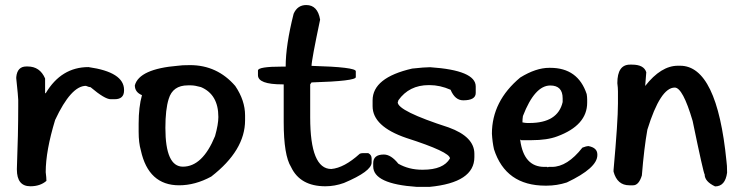

<svg xmlns="http://www.w3.org/2000/svg" viewBox="-20 -731 2903 751"><path d="M83 -471H88.2Q136.2 -471 156.4 -424V-366.4H158.8Q219.7 -468.6 326.1 -468.6Q465.2 -448.9 465.2 -379.4V-377Q465.2 -342.9 428.3 -342.9H412.9Q389.9 -342.9 334.3 -389.9Q329 -389.9 316.1 -395.2Q258 -395.2 195.7 -261.9Q158.8 -141 158.8 -57.6Q161.6 -35.5 161.6 -23.5Q137.2 -2.4 98.8 -2.4Q46 -2.4 46 -68.1V-70.5Q51.3 -208.2 51.3 -314.1V-340.5Q51.3 -351.1 43.6 -424V-429.3Q47.5 -471 83 -471Z M723.3 -476.3Q829.7 -476.3 900.2 -394.7Q938.6 -338.1 938.6 -279.6V-260.4Q938.6 -142.9 806.2 -40.3Q743.4 -6.2 680.6 -6.2Q560.7 -6.2 530.9 -142.9Q522.3 -172.7 522.3 -215.3V-247.5Q522.3 -312.7 535.3 -358.8Q507.4 -370.3 507.4 -397.1Q524.7 -461.4 676.3 -473.9Q690.2 -476.3 723.3 -476.3ZM626.9 -230.7Q626.9 -79.1 695.4 -79.1Q772.2 -79.1 821.1 -198.6Q834.1 -244.6 834.1 -273.4Q834.1 -361.6 765.9 -390.4Q741.5 -397.1 727.6 -397.1H714.6Q655.6 -397.1 639.8 -343.9Q626.9 -303.1 626.9 -230.7Z M1177.9 -711.3Q1222.5 -711.3 1232.1 -654.2Q1198.6 -495.4 1198.6 -473.4Q1371.7 -468.6 1371.7 -452.3V-429.3Q1371.7 -413.9 1198.6 -408.6L1193.3 -401V-271.5Q1193.3 -70 1275.8 -70Q1326.1 -74.3 1387.1 -129.5Q1391.8 -131.9 1397.6 -131.9H1420.6Q1433.6 -125.2 1433.6 -111.3V-95.4Q1433.6 -60.9 1325.2 -15.3Q1289.2 -2.4 1252.8 -2.4Q1154 -2.4 1118.5 -77.7Q1089.7 -123.7 1089.7 -253.2V-401H1084.4Q989 -401 989 -436.9V-455.2Q989 -470.5 1084.4 -470.5H1097.4Q1097.4 -554 1128.5 -677.2Q1143.4 -711.3 1177.9 -711.3Z M1662.4 -468.1Q1840.8 -456.1 1840.8 -392.8V-367.4Q1840.8 -338.6 1791.8 -338.6Q1759.7 -338.6 1742.4 -379.9Q1701.2 -398.1 1660 -398.1H1657.1Q1580.3 -398.1 1538.1 -338.6Q1538.1 -336.2 1535.7 -330.9Q1535.7 -296.9 1734.8 -232.6Q1835.5 -196.2 1835.5 -129.5V-116.5Q1835.5 -16.8 1660 0H1610.6Q1439.8 -11.5 1439.8 -80.1V-93Q1439.8 -126.6 1481.5 -126.6Q1509.4 -126.6 1538.1 -90.6Q1579.4 -67.1 1631.2 -67.1H1634.1Q1714.6 -67.1 1740 -111.3Q1740 -136.7 1569.3 -191.4Q1437.4 -236.5 1437.4 -315.6V-338.6Q1437.4 -427.3 1592.3 -462.8Q1640.8 -468.1 1662.4 -468.1Z M2128.1 -465.7H2132.4Q2240.8 -465.7 2274.8 -363.1Q2276.7 -352 2276.7 -342V-329.5Q2276.7 -240.8 2159.7 -197.6Q2120.4 -182.7 2059 -182.7H2019.2L2014.9 -185.1V-182.7Q2028.8 -78.2 2109.4 -78.2H2119.9Q2121.8 -78.2 2121.8 -76.3L2126.1 -78.2H2138.6Q2199 -78.2 2258 -153.5Q2274.3 -159.7 2281.1 -159.7Q2316.5 -153.5 2316.5 -126.6V-124.2Q2316.5 -73.9 2197.1 -17.3Q2158.3 -4.8 2118 -4.8H2113.7Q1957.8 -4.8 1912.2 -147.2Q1906 -174.6 1904.1 -208.2Q1904.1 -335.3 2014.9 -427.8Q2076.3 -465.7 2128.1 -465.7ZM2023.5 -252.3Q2035 -249.9 2042.2 -249.9H2050.8Q2162.1 -249.9 2180.8 -331.9V-346.3Q2180.8 -396.6 2132.4 -396.6Q2071.5 -396.6 2025.4 -277.2Q2023.5 -265.7 2023.5 -252.3Z M2444.1 -478.2H2452.3Q2498.8 -478.2 2507.9 -448.4Q2507.9 -445.1 2503.6 -394.7Q2565.5 -473.9 2631.7 -473.9H2640.3Q2784.7 -473.9 2821.6 -100.2Q2824 -85.9 2824 -55.6Q2816.8 -1.9 2777 -1.9Q2736.2 -21.1 2736.2 -48.9Q2731.9 -51.8 2689.2 -258Q2650.8 -388.5 2619.2 -388.5Q2563.1 -388.5 2512.2 -224Q2499.3 -152 2490.6 -44.6Q2478.7 -6.2 2456.6 -6.2H2441.7Q2394.2 -6.2 2379.9 -59.5V-66.2Q2397.1 -256.6 2397.1 -326.6V-373.6Q2397.1 -387.1 2394.7 -405.8Q2394.7 -478.2 2444.1 -478.2Z"/></svg>

Font: Namteng
Style: Regular
Weight: 400
Designer: Khon Soe Zaw Thu
Foundry: MPUA
Version: Version 1.03 June 17, 2016